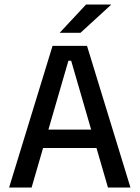

<svg xmlns="http://www.w3.org/2000/svg" viewBox="-20 -846 630 866"><path d="M21 0 217 -639H372.5L568.5 0H467L301 -572H288.5L122.5 0ZM149 -178.5V-261.5H439.5V-178.5ZM368 -825.5H480.5V-824L343 -698H250V-699Z"/></svg>

Font: Anek Odia Medium Medium
Style: Regular
Weight: 500
Version: Version 1.003